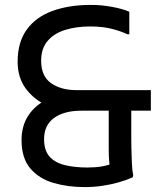

<svg xmlns="http://www.w3.org/2000/svg" viewBox="-20 -752 684 784"><path d="M326 12Q257 12 198.5 -5Q140 -22 104 -64Q68 -106 68 -180Q68 -238 95.5 -280Q123 -322 172 -346L171 -322Q119 -345 85.5 -390Q52 -435 52 -500Q52 -580 89.5 -631.5Q127 -683 194.5 -707.5Q262 -732 352 -732Q394 -732 437.5 -724Q481 -716 508 -704V-612H500Q476 -624 437.5 -634Q399 -644 348 -644Q292 -644 246.5 -630Q201 -616 174.5 -585Q148 -554 148 -504Q148 -441 188.5 -412.5Q229 -384 292 -384H596V-300H516V-200Q516 -180 516.5 -148Q517 -116 518.5 -85Q520 -54 524 -36L522 -28Q495 -16 463 -7Q431 2 396 7Q361 12 326 12ZM430 -59Q424 -94 424 -144V-300H312Q242 -300 201 -270.5Q160 -241 160 -184Q160 -138 182 -113Q204 -88 244 -78Q284 -68 337 -68Q369 -68 396 -72.5Q423 -77 451 -89Z"/></svg>

Font: Kufam
Style: Regular
Weight: 400
Designer: Wael Morcos, Artur Schmal
Foundry: Original Type
Version: Version 1.301; ttfautohint (v1.8.3)